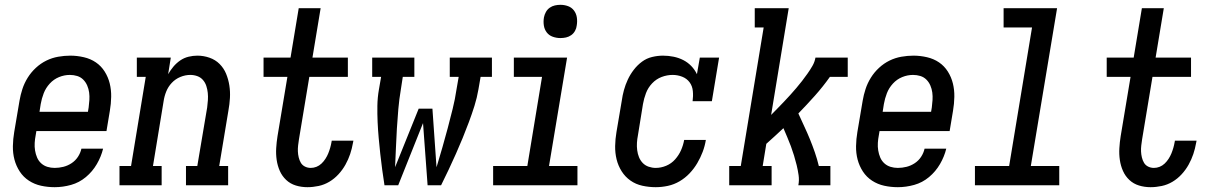

<svg xmlns="http://www.w3.org/2000/svg" viewBox="-20 -769 5040 797"><path d="M207 8Q178 8 150.5 2Q123 -4 100 -19Q77 -34 62 -57Q47 -80 40 -106.5Q33 -133 33.5 -162.5Q34 -192 39 -221L61 -351Q65 -375 73 -399.5Q81 -424 95 -446.5Q109 -469 129 -487.5Q149 -506 172.5 -517.5Q196 -529 221.5 -533.5Q247 -538 272 -538Q300 -538 328 -531.5Q356 -525 378 -510Q400 -495 414.5 -472Q429 -449 435.5 -422.5Q442 -396 441.5 -367Q441 -338 436 -309L422 -225H131L128 -207Q125 -192 124 -176Q123 -160 125.5 -144.5Q128 -129 134 -115Q140 -101 151 -91Q162 -81 176.5 -76.5Q191 -72 207 -72Q225 -72 243 -76.5Q261 -81 277 -91.5Q293 -102 303.5 -118Q314 -134 318 -152H408Q400 -119 382 -88Q364 -57 336.5 -34Q309 -11 275 -1.5Q241 8 207 8ZM144 -305H345L348 -323Q350 -338 351 -354Q352 -370 350 -385Q348 -400 342 -414Q336 -428 325.5 -438.5Q315 -449 300.5 -453.5Q286 -458 270 -458Q270 -458 270 -458Q270 -458 270 -458Q247 -458 225 -449Q203 -440 186.5 -422Q170 -404 161.5 -382Q153 -360 149 -337Z M476 0V-80H524L585 -450H548V-530H689L678 -461Q687 -477 699.5 -492Q712 -507 728 -518Q744 -529 762.5 -533.5Q781 -538 799 -538Q825 -538 849.5 -529.5Q874 -521 891.5 -503.5Q909 -486 918.5 -463Q928 -440 932 -414.5Q936 -389 934.5 -362.5Q933 -336 928 -309L890 -80H927V0H752V-80H799L840 -323Q842 -338 843 -353.5Q844 -369 842.5 -383.5Q841 -398 836.5 -412Q832 -426 822.5 -437Q813 -448 799 -453Q785 -458 770 -458Q749 -458 728.5 -449.5Q708 -441 693 -425Q678 -409 670 -389Q662 -369 659 -348L615 -80H651V0Z M1256 8Q1231 8 1208 1Q1185 -6 1168 -22Q1151 -38 1141.5 -59.5Q1132 -81 1128.5 -105Q1125 -129 1126.5 -154Q1128 -179 1132 -204L1173 -450H1074V-530H1186L1220 -735H1311L1277 -530H1424V-450H1264L1221 -191Q1219 -178 1217.5 -165.5Q1216 -153 1216.5 -140.5Q1217 -128 1220 -115.5Q1223 -103 1229 -93Q1235 -83 1246 -77.5Q1257 -72 1270 -72Q1282 -72 1293.5 -76.5Q1305 -81 1314.5 -90Q1324 -99 1331 -110Q1338 -121 1342.5 -132Q1347 -143 1350.5 -155Q1354 -167 1356 -179Q1356 -180 1356.5 -181.5Q1357 -183 1357 -185H1447Q1446 -182 1446 -180Q1446 -178 1445 -175Q1441 -152 1433.5 -129.5Q1426 -107 1414 -85.5Q1402 -64 1385 -45.5Q1368 -27 1347 -14.5Q1326 -2 1302.5 3Q1279 8 1256 8Z M1576 0Q1571 -32 1566.5 -65Q1562 -98 1558.5 -130.5Q1555 -163 1552 -196Q1549 -229 1547.5 -262.5Q1546 -296 1546.5 -330Q1547 -364 1553 -398L1562 -450H1525V-530H1700V-450H1652L1644 -398Q1637 -357 1633.5 -316.5Q1630 -276 1627.5 -235.5Q1625 -195 1623.5 -155Q1622 -115 1620 -75L1718 -318H1775L1792 -75L1793 -78Q1805 -118 1816.5 -157.5Q1828 -197 1838.5 -237Q1849 -277 1859 -317Q1869 -357 1875 -398L1884 -450H1847V-530H2022V-450H1975L1966 -398Q1960 -363 1949.5 -329.5Q1939 -296 1926.5 -262.5Q1914 -229 1900.5 -196Q1887 -163 1872.5 -130.5Q1858 -98 1842.5 -65Q1827 -32 1811 0H1755L1736 -258L1633 0Z M2027 0V-80H2169L2230 -450H2113V-530H2334L2259 -80H2377V0ZM2306 -611Q2290 -611 2274.5 -616.5Q2259 -622 2249.5 -634.5Q2240 -647 2237.5 -663.5Q2235 -680 2238 -697Q2240 -708 2246 -719Q2252 -730 2262 -737Q2272 -744 2283.5 -746.5Q2295 -749 2306 -749Q2323 -749 2338 -743.5Q2353 -738 2362.5 -725.5Q2372 -713 2374.5 -696.5Q2377 -680 2374 -663Q2373 -652 2367 -641Q2361 -630 2351 -623Q2341 -616 2329.5 -613.5Q2318 -611 2306 -611Z M2702 8Q2674 8 2646.5 2Q2619 -4 2597 -19.5Q2575 -35 2560.5 -58Q2546 -81 2539.5 -107.5Q2533 -134 2533.5 -163Q2534 -192 2539 -221L2561 -351Q2564 -373 2570 -395Q2576 -417 2586 -438.5Q2596 -460 2611 -479.5Q2626 -499 2645 -513Q2664 -527 2687 -532.5Q2710 -538 2732 -538Q2755 -538 2776.5 -533.5Q2798 -529 2816.5 -519.5Q2835 -510 2849.5 -495Q2864 -480 2873 -461L2885 -530H2965L2935 -349H2855Q2858 -370 2856 -391Q2854 -412 2842.5 -427.5Q2831 -443 2812 -450.5Q2793 -458 2772 -458Q2749 -458 2726.5 -449.5Q2704 -441 2687 -423Q2670 -405 2661.5 -382.5Q2653 -360 2649 -337L2628 -207Q2625 -192 2624 -176.5Q2623 -161 2625 -145.5Q2627 -130 2632.5 -116.5Q2638 -103 2648 -92.5Q2658 -82 2672.5 -77Q2687 -72 2702 -72Q2724 -72 2745.5 -81Q2767 -90 2782.5 -107.5Q2798 -125 2807 -145.5Q2816 -166 2820 -188H2910Q2906 -163 2897 -139Q2888 -115 2874.5 -92Q2861 -69 2842.5 -49.5Q2824 -30 2801 -16.5Q2778 -3 2752.5 2.5Q2727 8 2702 8Z M3007 0V-80H3055L3150 -655H3113V-735H3254L3181 -292Q3195 -306 3208 -319.5Q3221 -333 3234.5 -347Q3248 -361 3260.5 -375Q3273 -389 3285.5 -403.5Q3298 -418 3309.5 -433Q3321 -448 3332 -463.5Q3343 -479 3352.5 -495.5Q3362 -512 3365 -530H3499V-450H3425Q3396 -409 3362.5 -371.5Q3329 -334 3294 -298Q3306 -271 3318.5 -244.5Q3331 -218 3342 -191Q3353 -164 3362.5 -136.5Q3372 -109 3379 -80H3427V0H3294Q3298 -21 3295 -42Q3292 -63 3287 -83.5Q3282 -104 3276 -123.5Q3270 -143 3263 -162Q3256 -181 3248 -199.5Q3240 -218 3232 -237Q3215 -221 3197 -204.5Q3179 -188 3161 -172L3146 -80H3183V0Z M3707 8Q3678 8 3650.5 2Q3623 -4 3600 -19Q3577 -34 3562 -57Q3547 -80 3540 -106.5Q3533 -133 3533.5 -162.5Q3534 -192 3539 -221L3561 -351Q3565 -375 3573 -399.5Q3581 -424 3595 -446.5Q3609 -469 3629 -487.5Q3649 -506 3672.5 -517.5Q3696 -529 3721.5 -533.5Q3747 -538 3772 -538Q3800 -538 3828 -531.5Q3856 -525 3878 -510Q3900 -495 3914.5 -472Q3929 -449 3935.5 -422.5Q3942 -396 3941.5 -367Q3941 -338 3936 -309L3922 -225H3631L3628 -207Q3625 -192 3624 -176Q3623 -160 3625.5 -144.5Q3628 -129 3634 -115Q3640 -101 3651 -91Q3662 -81 3676.5 -76.5Q3691 -72 3707 -72Q3725 -72 3743 -76.5Q3761 -81 3777 -91.5Q3793 -102 3803.5 -118Q3814 -134 3818 -152H3908Q3900 -119 3882 -88Q3864 -57 3836.5 -34Q3809 -11 3775 -1.5Q3741 8 3707 8ZM3644 -305H3845L3848 -323Q3850 -338 3851 -354Q3852 -370 3850 -385Q3848 -400 3842 -414Q3836 -428 3825.5 -438.5Q3815 -449 3800.5 -453.5Q3786 -458 3770 -458Q3770 -458 3770 -458Q3770 -458 3770 -458Q3747 -458 3725 -449Q3703 -440 3686.5 -422Q3670 -404 3661.5 -382Q3653 -360 3649 -337Z M4027 0V-80H4169L4264 -655H4146V-735H4368L4259 -80H4377V0Z M4756 8Q4731 8 4708 1Q4685 -6 4668 -22Q4651 -38 4641.5 -59.5Q4632 -81 4628.5 -105Q4625 -129 4626.5 -154Q4628 -179 4632 -204L4673 -450H4574V-530H4686L4720 -735H4811L4777 -530H4924V-450H4764L4721 -191Q4719 -178 4717.5 -165.5Q4716 -153 4716.5 -140.5Q4717 -128 4720 -115.5Q4723 -103 4729 -93Q4735 -83 4746 -77.5Q4757 -72 4770 -72Q4782 -72 4793.5 -76.5Q4805 -81 4814.5 -90Q4824 -99 4831 -110Q4838 -121 4842.5 -132Q4847 -143 4850.5 -155Q4854 -167 4856 -179Q4856 -180 4856.5 -181.5Q4857 -183 4857 -185H4947Q4946 -182 4946 -180Q4946 -178 4945 -175Q4941 -152 4933.5 -129.5Q4926 -107 4914 -85.5Q4902 -64 4885 -45.5Q4868 -27 4847 -14.5Q4826 -2 4802.5 3Q4779 8 4756 8Z"/></svg>

Font: Iosevka Curly Slab MdObl
Style: Regular
Weight: 500
Italic angle: -9°
Monospace: yes
Designer: Belleve Invis
Foundry: Belleve Invis
Version: Version 11.0.0; ttfautohint (v1.8.3)